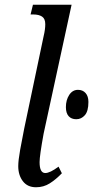

<svg xmlns="http://www.w3.org/2000/svg" viewBox="-20 -780 393 810"><path d="M57 -79Q57 -103 65 -148Q73 -193 82 -237L164 -627Q171 -656 171 -678Q171 -701 157.5 -710Q144 -719 120 -719H109L119 -760H282L164 -216Q147 -123 147 -96Q147 -50 171 -50Q191 -50 227 -77L241 -49Q216 -23 190 -6.5Q164 10 132 10Q96 10 76.5 -15.5Q57 -41 57 -79ZM258 -328Q258 -358 272 -379.5Q286 -401 309 -401Q329 -401 341 -387.5Q353 -374 353 -350Q353 -311 338 -294Q323 -277 302 -277Q281 -277 269.5 -290Q258 -303 258 -328Z"/></svg>

Font: Noto Serif Cond
Style: Italic
Weight: 400
Width: 3
Italic angle: -12°
Designer: Monotype Design Team
Foundry: Monotype Imaging Inc.
Version: Version 1.001